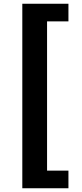

<svg xmlns="http://www.w3.org/2000/svg" viewBox="-20 -830 440 1024"><path d="M99 174H345V80H231V-716H345V-810H99Z"/></svg>

Font: ChiuKong Gothic MN Heavy
Style: Regular
Weight: 900
Designer: Ryoko NISHIZUKA 西塚涼子 (kana, bopomofo & ideographs); Paul D. Hunt (Latin, Greek & Cyrillic); Sandoll Communications 산돌커뮤니
Foundry: Adobe
Version: Version 1.300